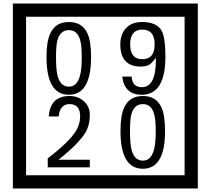

<svg xmlns="http://www.w3.org/2000/svg" viewBox="-20 -980 1195 1090"><path d="M1103 90H53V-960H1103ZM1028 15V-885H128V15ZM497 -656Q497 -442 371 -442Q244 -442 244 -656Q244 -744 265 -789Q294 -855 371 -855Q448 -855 477 -789Q497 -745 497 -656ZM444 -656Q444 -723 435 -752Q420 -809 371 -809Q322 -809 306 -752Q298 -723 298 -656Q298 -587 306 -553Q322 -488 371 -488Q419 -488 435 -554Q444 -587 444 -656ZM919 -658Q919 -442 784 -442Q687 -442 674 -545H727Q731 -485 785 -485Q868 -485 865 -652Q844 -625 834 -617Q814 -602 780 -602Q663 -602 663 -728Q663 -786 695.5 -820.5Q728 -855 786 -855Q870 -855 898 -805Q919 -766 919 -658ZM858 -728Q858 -812 788 -812Q719 -812 719 -728Q719 -644 788 -644Q858 -644 858 -728ZM490 -30H251V-81Q372 -173 412 -238Q435 -276 435 -319Q435 -389 375 -389Q320 -389 313 -319H257Q265 -435 375 -435Q423 -435 456.5 -405Q490 -375 490 -327Q490 -271 466 -229Q428 -165 312 -73H490ZM917 -236Q917 -22 791 -22Q664 -22 664 -236Q664 -324 685 -369Q714 -435 791 -435Q868 -435 897 -369Q917 -325 917 -236ZM864 -236Q864 -303 855 -332Q840 -389 791 -389Q742 -389 726 -332Q718 -303 718 -236Q718 -167 726 -133Q742 -68 791 -68Q839 -68 855 -134Q864 -167 864 -236Z"/></svg>

Font: Unicode BMP Fallback SIL
Style: Regular
Weight: 400
Foundry: NRSI, SIL International
Version: Version 5.1 Based on Unicode 5.1